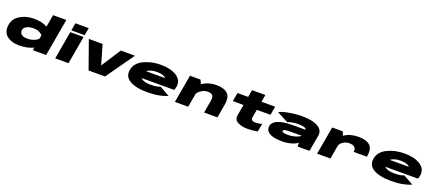

<svg xmlns="http://www.w3.org/2000/svg" viewBox="102 -2279 8522 3782"><g transform="rotate(20 4362.5 -387.5)"><path d="M658.5 0H936.5L1074.5 -785H796.5L672.5 -78ZM370 4.5Q540 4.5 668 -57.2Q796 -119 802.5 -151L707.5 -272Q702 -242 631.5 -209Q561 -176 482 -176Q394 -176 354.5 -207.5Q315 -239 318.5 -293Q324 -346.5 379.8 -378.5Q435.5 -410.5 523.5 -410.5Q602.5 -410.5 661.2 -378Q720 -345.5 715.5 -315.5L852 -435.5Q858.5 -467.5 749.2 -529.5Q640 -591.5 470 -591.5Q299 -591.5 165.8 -504.8Q32.5 -418 32.5 -247Q32.5 -129 125.2 -62.2Q218 4.5 370 4.5Z M1127 0H1406L1508.5 -586H1229.5ZM1265 -785 1237 -627H1516L1544 -785Z M1826.5 0H2171.5L2585.5 -586H2289L2026 -179H2025L1907 -586H1618.5Z M3032.5 7 3061 -154Q2959 -154 2898 -186.5Q2835.5 -217 2849 -288Q2862 -363 2933 -398.5Q3005 -433 3101 -433Q3199 -433 3253 -406.5Q3283.5 -391 3295 -374H2840L2812.5 -217H3542.5Q3556.5 -247 3563 -288Q3588 -430 3463 -512Q3338.5 -593 3128.5 -593Q2930.5 -593 2771 -515Q2613 -438 2586 -289Q2560 -139 2693 -65.5Q2825.5 7 3032.5 7ZM3061 -154 3032.5 7Q3152.5 7 3226 -2Q3297.5 -10 3373 -31Q3447.5 -50.5 3477 -69.5L3269 -185.5Q3241.5 -174.5 3218 -168Q3192.5 -163 3158 -158.5Q3122 -154 3061 -154Z M3635.5 0H3914.5L4001 -496L3959 -586H3739ZM4247.5 0H4527.5L4577.5 -288.5Q4606 -450.5 4528.8 -521Q4451.5 -591.5 4299.5 -591.5Q4102.5 -591.5 3965.8 -477.8Q3829 -364 3817.5 -302.5L3937.5 -220.5Q3951.5 -298.5 4023.5 -354.5Q4095.5 -410.5 4175.5 -410.5Q4246.5 -410.5 4277.5 -377.5Q4308.5 -344.5 4294.5 -267.5Z M5158 10Q5268 10 5370 -12L5400 -182Q5332.5 -159 5275.5 -159Q5222.5 -159 5195 -175Q5167.5 -191 5176.5 -243L5206 -405H5492L5524.5 -586H5237.5L5264 -737H4985L4958.5 -586H4734.5L4703 -405H4927L4886 -176Q4869 -78 4954.5 -34Q5040 10 5158 10Z M5878 9Q5930.5 9 5980.2 2.2Q6030 -4.5 6073.5 -16.8Q6117 -29 6150.5 -45.5Q6184 -62 6204.5 -82.5L6209 0H6457L6517 -337Q6532 -419.5 6484.8 -476.2Q6437.5 -533 6334.8 -562.8Q6232 -592.5 6080 -592.5Q6014.5 -592.5 5945.2 -585.2Q5876 -578 5811.2 -566.2Q5746.5 -554.5 5695.5 -538.5Q5644.5 -522.5 5615.5 -505L5854.5 -380Q5871.5 -391.5 5905.5 -400.8Q5939.5 -410 5980.8 -415.2Q6022 -420.5 6062 -420.5Q6121 -420.5 6161.5 -414Q6202 -407.5 6222.2 -394.8Q6242.5 -382 6242.5 -365V-364H5972Q5920 -364 5860.8 -359.5Q5801.5 -355 5745.2 -342.5Q5689 -330 5643.2 -308Q5597.5 -286 5570.5 -250.8Q5543.5 -215.5 5543 -166Q5542.5 -110 5580.5 -71Q5618.5 -32 5693.2 -11.5Q5768 9 5878 9ZM5948.5 -150Q5905.5 -150 5878 -154.8Q5850.5 -159.5 5837.8 -168Q5825 -176.5 5825 -189Q5824.5 -199 5833.5 -206.5Q5842.5 -214 5860.2 -218.2Q5878 -222.5 5904.2 -225Q5930.5 -227.5 5966 -227.5H6211.5L6212 -226.5Q6187 -204 6143.8 -186.8Q6100.5 -169.5 6048.8 -159.8Q5997 -150 5948.5 -150Z M7280.5 -279H7560.5Q7590 -449 7515.5 -520Q7441 -591 7274 -591Q7096 -591 6979.5 -508Q6863 -425 6851.5 -359L6941.5 -270Q6952.5 -329 7012 -369.5Q7071.5 -410 7149.5 -410Q7215.5 -410 7254 -379.5Q7292.5 -349 7280.5 -279ZM6617 0H6896L6981.5 -484L6941 -586H6720Z M8141 7 8169.5 -154Q8067.5 -154 8006.5 -186.5Q7944 -217 7957.5 -288Q7970.5 -363 8041.5 -398.5Q8113.5 -433 8209.5 -433Q8307.5 -433 8361.5 -406.5Q8392 -391 8403.5 -374H7948.5L7921 -217H8651Q8665 -247 8671.5 -288Q8696.5 -430 8571.5 -512Q8447 -593 8237 -593Q8039 -593 7879.5 -515Q7721.5 -438 7694.5 -289Q7668.5 -139 7801.5 -65.5Q7934 7 8141 7ZM8169.5 -154 8141 7Q8261 7 8334.5 -2Q8406 -10 8481.5 -31Q8556 -50.5 8585.5 -69.5L8377.5 -185.5Q8350 -174.5 8326.5 -168Q8301 -163 8266.5 -158.5Q8230.5 -154 8169.5 -154Z"/></g></svg>

Font: Anybody ExtraExpanded Black
Style: Italic
Weight: 900
Width: 8
Italic angle: -10°
Version: Version 1.113;gftools[0.9.25]